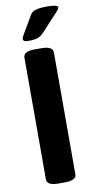

<svg xmlns="http://www.w3.org/2000/svg" viewBox="-100 -952 483 995"><g transform="rotate(-10 141.0 -454.0)"><path d="M158 -703Q218 -703 218 -670V-30Q218 3 158 3H123Q63 3 63 -30V-670Q63 -703 123 -703ZM221 -911Q281 -911 281 -897Q281 -893 278 -888Q275 -883 265 -872Q255 -861 234 -839Q213 -817 177 -777Q169 -768 153 -760Q137 -752 102 -752Q84 -752 77.5 -755.5Q71 -759 71 -767Q71 -775 86 -799Q101 -823 136 -884Q145 -900 168 -905.5Q191 -911 221 -911Z"/></g></svg>

Font: Asap VF Beta
Style: Regular
Weight: 400
Designer: Pablo Cosgaya
Foundry: Pablo Cosgaya
Version: Version 1.007